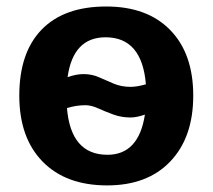

<svg xmlns="http://www.w3.org/2000/svg" viewBox="-20 -558 651 588"><path d="M39.1 -265.1Q39.1 -397 107.7 -467.5Q176.3 -538.1 305.2 -538.1Q431.2 -538.1 501.5 -465.8Q571.8 -393.6 571.8 -265.1Q571.8 -136.7 501 -63Q431.2 9.8 308.1 9.8Q181.6 9.8 110.4 -63.2Q39.1 -136.2 39.1 -265.1ZM235.8 -331.1Q261.7 -331.1 283.4 -321.3Q305.2 -311.5 328.4 -301.8Q351.6 -292 379.9 -292Q399.4 -292 426.8 -299.8Q415 -443.8 303.2 -443.8Q204.1 -443.8 187 -321.8Q213.9 -331.1 235.8 -331.1ZM379.9 -198.2Q351.6 -198.2 326.4 -207.5Q301.3 -216.8 280.3 -226.3Q259.3 -235.8 241.2 -235.8Q213.9 -235.8 185.1 -227.1Q196.8 -84 309.1 -84Q404.8 -84 423.8 -207Q398.4 -198.2 379.9 -198.2Z"/></svg>

Font: Libra Sans Modern
Style: Bold
Weight: 700
Foundry: Stefan Peev, Context Ltd
Version: Version 1.000